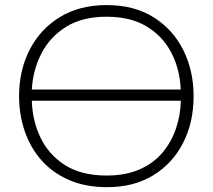

<svg xmlns="http://www.w3.org/2000/svg" viewBox="-20 -746 858 775"><path d="M412.5 9.5Q325 9.5 258.5 -19.5Q192 -48.5 147.2 -99.2Q102.5 -150 79.8 -216.5Q57 -283 57 -357.5Q57 -461.5 99.5 -544.8Q142 -628 221.2 -676.8Q300.5 -725.5 410.5 -725.5Q522 -725.5 600.5 -676Q679 -626.5 720.2 -543.2Q761.5 -460 761.5 -358Q761.5 -252.5 719.2 -169.5Q677 -86.5 598.8 -38.5Q520.5 9.5 412.5 9.5ZM410.5 -678.5Q312 -678.5 246.5 -637.5Q181 -596.5 146.8 -529.5Q112.5 -462.5 108.5 -384.5H709.5Q706 -467.5 671.2 -534Q636.5 -600.5 571.5 -639.5Q506.5 -678.5 410.5 -678.5ZM410.5 -37.5Q487 -37.5 543 -62Q599 -86.5 635.2 -129.2Q671.5 -172 690 -226.2Q708.5 -280.5 710 -339.5H108.5Q110.5 -259.5 143.5 -190.5Q176.5 -121.5 242.5 -79.5Q308.5 -37.5 410.5 -37.5Z"/></svg>

Font: Commissioner ExtraLight
Style: Regular
Weight: 200
Designer: Kostas Bartsokas
Foundry: Kostas Bartsokas
Version: Version 1.000; ttfautohint (v1.8.3)